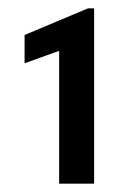

<svg xmlns="http://www.w3.org/2000/svg" viewBox="-20 -801 314 461"><path d="M122 -679 39 -649V-717L191.5 -781H206V-360H122Z"/></svg>

Font: Argentum Sans
Style: Regular
Weight: 400
Designer: Julieta Ulanovsky, Owen Earl, Chris M. Simpson, Rasmus Andersson, Cristiano Sobral
Foundry: The Argentum Sans Project Authors
Version: Version 3.135; ttfautohint (v1.8.4.7-5d5b-dirty)